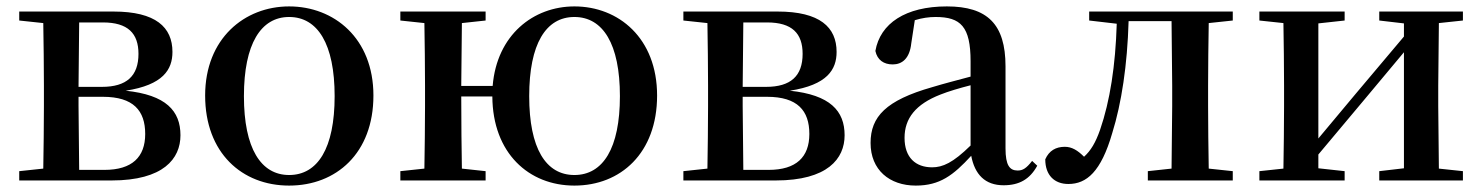

<svg xmlns="http://www.w3.org/2000/svg" viewBox="-20 -563 4625 599"><path d="M113 0H328C490 0 543 -68 543 -141C543 -217 498 -267 372 -280C489 -298 518 -346 518 -401C518 -478 466 -527 334 -527H40V-499L115 -491C116 -435 117 -351 117 -296V-232C117 -177 116 -93 115 -37L40 -29V0ZM227 -493H301C379 -493 412 -459 412 -395C412 -326 375 -292 298 -292H225ZM225 -261H301C396 -261 433 -218 433 -145C433 -73 392 -33 306 -33H227L225 -232Z M882 16C1029 16 1145 -85 1145 -265C1145 -444 1022 -543 882 -543C743 -543 620 -443 620 -265C620 -86 735 16 882 16ZM882 -17C794 -17 741 -100 741 -263C741 -426 794 -510 882 -510C971 -510 1024 -426 1024 -263C1024 -100 971 -17 882 -17Z M1772 -17C1683 -17 1631 -100 1631 -263C1631 -426 1683 -510 1772 -510C1861 -510 1914 -426 1914 -263C1914 -100 1861 -17 1772 -17ZM1772 16C1916 16 2030 -85 2030 -265C2030 -444 1910 -543 1772 -543C1644 -543 1530 -454 1517 -295H1419L1421 -491L1495 -499V-527H1229V-499L1304 -491C1305 -435 1306 -351 1306 -296V-232C1306 -177 1305 -93 1304 -37L1229 -29V0H1495V-29L1421 -37C1420 -93 1419 -181 1419 -262H1516C1517 -85 1630 16 1772 16Z M2185 0H2400C2562 0 2615 -68 2615 -141C2615 -217 2570 -267 2444 -280C2561 -298 2590 -346 2590 -401C2590 -478 2538 -527 2406 -527H2112V-499L2187 -491C2188 -435 2189 -351 2189 -296V-232C2189 -177 2188 -93 2187 -37L2112 -29V0ZM2299 -493H2373C2451 -493 2484 -459 2484 -395C2484 -326 2447 -292 2370 -292H2297ZM2297 -261H2373C2468 -261 2505 -218 2505 -145C2505 -73 2464 -33 2378 -33H2299L2297 -232Z M3111 15C3160 15 3193 -4 3216 -46L3200 -61C3182 -38 3171 -31 3155 -31C3130 -31 3117 -47 3117 -100V-356C3117 -488 3060 -543 2934 -543C2805 -543 2726 -490 2711 -404C2717 -376 2737 -362 2765 -362C2794 -362 2818 -380 2823 -428L2834 -500C2857 -507 2878 -510 2899 -510C2977 -510 3008 -480 3008 -372V-324C2967 -313 2924 -302 2888 -291C2744 -250 2696 -199 2696 -117C2696 -33 2755 16 2837 16C2912 16 2954 -16 3010 -77C3021 -19 3053 15 3111 15ZM3008 -109C2953 -55 2921 -41 2888 -41C2837 -41 2802 -71 2802 -133C2802 -194 2837 -238 2914 -268C2939 -278 2973 -288 3008 -297Z M3634 0H3826V-29L3751 -37C3750 -93 3749 -177 3749 -232V-296C3749 -351 3750 -435 3751 -491L3826 -499V-527H3378V-499L3464 -489C3460 -358 3443 -248 3412 -158C3398 -118 3383 -93 3362 -74C3342 -94 3324 -105 3302 -105C3274 -105 3253 -93 3241 -66C3241 -16 3270 11 3313 11C3370 11 3415 -27 3450 -148C3479 -241 3497 -360 3501 -497H3635L3637 -296V-232L3635 -37L3561 -29V0Z M4283 -499 4360 -490V-449L4210 -271L4093 -131V-490L4175 -499V-527H3909V-499L3984 -491C3985 -435 3986 -351 3986 -296V-232C3986 -177 3985 -93 3984 -37L3909 -29V0H4175V-29L4093 -38V-81L4238 -254L4360 -400V-38L4283 -29V0H4544V-29L4469 -37L4467 -232V-296L4469 -491L4544 -499V-527H4283Z"/></svg>

Font: Noto Serif SC SemiBold
Style: Regular
Weight: 600
Designer: Ryoko NISHIZUKA 西塚涼子 (kana & ideographs); Frank Grießhammer (Latin, Greek & Cyrillic); Wenlong ZHANG 张文龙 (bopomofo); San
Foundry: Adobe
Version: Version 2.001;hotconv 1.1.0;makeotfexe 2.6.0